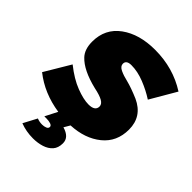

<svg xmlns="http://www.w3.org/2000/svg" viewBox="-290 -856 1237 1237"><g transform="rotate(45 329.0 -237.0)"><path d="M233.5 243.5Q172 243.5 117 222.5L166 130Q187.5 139 212.5 139Q230.5 139 245 133Q259.5 127 259.5 114Q259.5 102 243.2 96.5Q227 91 205.5 91H185.5L228.5 7Q81 -15 -26 -100L78 -274.5Q152 -215.5 219.2 -189.8Q286.5 -164 332.5 -164Q392.5 -164 392.5 -205.5Q392.5 -227 366.5 -241.8Q340.5 -256.5 286.5 -267.5Q155 -299.5 99 -359.5Q63 -397.5 63 -467.5Q63 -585 153.8 -651Q244.5 -717 387.5 -717Q553 -717 684 -633L581 -456.5Q529.5 -490 467.8 -514.5Q406 -539 349.5 -539Q303.5 -539 303.5 -506.5Q303.5 -483.5 333 -469.5Q362.5 -455.5 402.5 -446.5Q450.5 -434.5 520.5 -404.5Q632 -353.5 632 -234.5Q632 -123 551.8 -58Q471.5 7 346.5 13L322.5 54Q393.5 74 393.5 129Q393.5 171 371.5 195.8Q349.5 220.5 313 232Q276.5 243.5 233.5 243.5Z"/></g></svg>

Font: Argentum Sans Black
Style: Italic
Weight: 900
Italic angle: -11°
Designer: Julieta Ulanovsky (font), Cristiano Sobral (main changes and remaster)
Foundry: Julieta Ulanovsky (font), Cristiano Sobral (main changes and remaster)
Version: Version 2.007;June 15, 2022;FontCreator 14.0.0.2814 64-bit; 